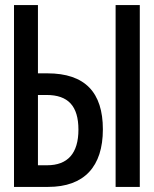

<svg xmlns="http://www.w3.org/2000/svg" viewBox="-20 -734 603 754"><path d="M35 0H169C311 0 384 -80 384 -226C384 -371 314 -446 166 -446H129V-714H35ZM434 0H529V-714H434ZM129 -85V-361H163C247 -361 288 -318 288 -225C288 -132 246 -85 165 -85Z"/></svg>

Font: Noto Sans Mono SemiCondensed Medium
Style: Regular
Weight: 500
Width: 4
Designer: Monotype Design Team
Foundry: Monotype Imaging Inc.
Version: Version 2.014